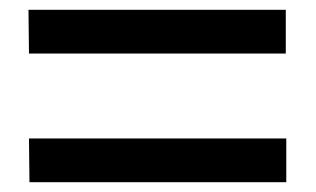

<svg xmlns="http://www.w3.org/2000/svg" viewBox="-20 -558 644 391"><path d="M40 -187H563V-276H39ZM39 -449H562V-538H38Z"/></svg>

Font: GenEiGothic-pro-SemiBold
Style: Regular
Weight: 500
Designer: Ryoko NISHIZUKA (kana & ideographs); Paul D. Hunt (Latin, Greek & Cyrillic); Wenlong ZHANG (bopomofo); Sandoll Communica
Foundry: Adobe Systems Incorporated; o_tamon
Version: Version 1.000.140830